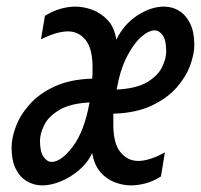

<svg xmlns="http://www.w3.org/2000/svg" viewBox="-20 -550 608 581"><path d="M108 11Q83 11 61.5 -1.5Q40 -14 27.5 -39.5Q15 -65 15 -104Q15 -132 28 -167Q41 -202 70 -234.5Q99 -267 145.5 -288.5Q192 -310 259 -312Q260 -321 260 -329Q260 -337 260 -347Q260 -403 239 -429Q218 -455 186 -455Q152 -455 104 -431L116 -502Q140 -517 163.5 -523.5Q187 -530 208 -530Q233 -530 259 -520.5Q285 -511 305.5 -489.5Q326 -468 332 -430Q355 -477 396 -503.5Q437 -530 476 -530Q502 -530 522.5 -517Q543 -504 555.5 -478.5Q568 -453 568 -414Q568 -386 555 -351Q542 -316 513.5 -284Q485 -252 438 -230Q391 -208 323 -206Q323 -198 323 -190Q323 -182 323 -172Q323 -116 344.5 -89.5Q366 -63 398 -63Q415 -63 435.5 -69.5Q456 -76 479 -89L467 -16Q443 -1 420 5Q397 11 376 11Q352 11 327 1.5Q302 -8 283.5 -29.5Q265 -51 259 -87Q245 -57 219 -35Q193 -13 163.5 -1Q134 11 108 11ZM136 -60Q165 -60 200 -106Q235 -152 251 -240Q192 -237 159 -217Q126 -197 113.5 -171Q101 -145 101 -124Q101 -90 112 -75Q123 -60 136 -60ZM333 -279Q393 -282 425.5 -301.5Q458 -321 470.5 -347Q483 -373 483 -394Q483 -428 472.5 -443Q462 -458 448 -458Q429 -458 406 -437Q383 -416 363 -376.5Q343 -337 333 -279Z"/></svg>

Font: Ubuntu Sans Mono
Style: Italic
Weight: 400
Italic angle: -13.5°
Monospace: yes
Designer: Dalton Maag Ltd
Foundry: Dalton Maag Ltd
Version: Version 1.006